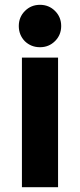

<svg xmlns="http://www.w3.org/2000/svg" viewBox="-20 -777 332 797"><path d="M221 0H71V-538H221ZM83 -606Q58 -632 58 -669Q58 -706 83.5 -731.5Q109 -757 146 -757Q183 -757 208.5 -731.5Q234 -706 234 -669Q234 -632 208.5 -606.5Q183 -581 146 -581Q109 -581 83 -606Z"/></svg>

Font: Montserrat_am3
Style: Bold
Weight: 700
Designer: Julieta Ulanovsky
Foundry: Julieta Ulanovsky. Armenina letters added by Vahan Hovhannisyan
Version: Version 2.001